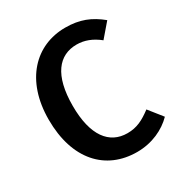

<svg xmlns="http://www.w3.org/2000/svg" viewBox="-170 -827 907 963"><g transform="rotate(-30 284.0 -345.5)"><path d="M345 -706C173 -706 43 -575 43 -347C43 -116 166 15 347 15C435 15 508 -21 555 -69L493 -147C445 -111 407 -91 352 -91C248 -91 182 -174 182 -347C182 -524 249 -604 352 -604C397 -604 439 -588 480 -555L547 -633C487 -682 429 -706 345 -706Z"/></g></svg>

Font: Fira Sans Medium
Style: Regular
Weight: 500
Designer: Carrois Corporate & Edenspiekermann AG
Foundry: Carrois Corporate GbR & Edenspiekermann AG
Version: Version 4.203